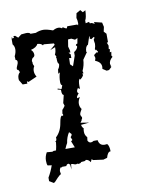

<svg xmlns="http://www.w3.org/2000/svg" viewBox="-81 -703 607 823"><g transform="rotate(-10 222.0 -292.0)"><path d="M253.4 -415.5 254.9 -418 269 -459V-474.1Q285.6 -484.9 286.1 -497.1L281.7 -501Q281.7 -506.8 289.1 -507.8L293.5 -531.2L282.2 -525.9L267.1 -533.2L252.9 -532.2L248 -502L252.9 -483.9V-475.6H245.1L252.9 -467.3V-451.2L243.7 -453.1L242.7 -425.8ZM160.2 -71.8H201.2L189.9 -100.1L196.3 -104.5L190.9 -118.2Q197.3 -123 197.3 -130.4Q191.9 -135.3 188 -140.1Q175.3 -120.6 171.9 -95.7Q167.5 -88.9 160.2 -71.8ZM90.3 -13.2Q82.5 -14.6 72.8 -15.6Q69.3 -22 69.3 -36.6Q69.3 -54.7 79.1 -71.8L103 -69.8L109.9 -72.8L114.3 -72.3Q116.7 -72.3 119.6 -72.8Q123.5 -87.9 125.5 -107.4L122.6 -110.4Q129.4 -112.3 129.4 -122.6L128.9 -127.4Q152.3 -148.9 158.2 -186Q163.1 -215.3 170.9 -215.3L174.8 -212.9L176.3 -218.8L173.8 -223.1L176.3 -238.8Q183.6 -246.1 189 -254.9L185.1 -267.1L193.4 -301.3Q185.5 -301.8 185.5 -321.3V-325.2L171.4 -328.6L172.4 -332.5L188.5 -327.6L194.3 -342.8Q187.5 -345.2 187.5 -358.9Q187.5 -379.9 193.8 -399.4L186 -394.5L188.5 -413.6Q195.8 -420.9 196.8 -436.5Q190.4 -437 190.4 -457.5V-462.4L188.5 -464.8L190.9 -468.8L186 -478Q192.4 -488.8 192.4 -509.3L169.9 -500.5L192.4 -519.5L190.4 -525.9L146.5 -529.8L142.6 -525.9Q136.7 -535.2 119.6 -536.1Q113.8 -522 88.4 -515.6Q99.1 -506.8 99.1 -492.7Q99.1 -488.8 96.7 -485.6Q94.2 -482.4 91.3 -481.4Q88.4 -480.5 85.4 -473.1L84 -467.3L85.9 -462.4L85.4 -458.5Q85.4 -453.1 90.3 -444.8Q84.5 -435.1 84.5 -424.3Q84.5 -411.1 92.3 -398.9L54.7 -382.3L47.9 -386.2L48.3 -376H27.8L15.1 -397L14.6 -404.3Q14.6 -420.9 25.4 -430.2L20.5 -440.4Q14.6 -440.9 14.6 -446.8Q14.6 -451.2 19 -460.2Q23.4 -469.2 23.4 -474.6Q23.4 -484.4 16.1 -484.4L15.1 -501Q22.9 -516.1 22.9 -530.3Q22.9 -543.5 15.1 -552.7V-575.2L17.1 -585L19.5 -576.7L26.9 -581.5L23.9 -586.9H32.2L43.9 -576.7L59.1 -588.4L80.6 -590.3Q95.7 -590.3 98.6 -584H121.6Q138.2 -591.3 155.3 -591.3Q169.4 -591.3 196.3 -581.5Q209.5 -588.9 219.7 -588.9Q229 -588.9 235.8 -583.5L239.3 -587.9Q250 -580.1 255.9 -580.1L259.3 -588.4H302.7Q304.2 -585.4 305.7 -584L307.6 -592.3Q307.6 -606.4 304.2 -616.7L308.1 -636.7L326.2 -647L335.4 -636.2L347.7 -642.6Q346.2 -609.9 339.4 -599.6V-587.4L354.5 -590.8L356.9 -584H365.2L377.4 -578.1L375 -586.4L409.2 -578.1L413.6 -558.6L409.2 -538.6L419.4 -527.8V-490.7L414.1 -489.7L419.4 -476.1L417.5 -461.4L422.4 -460L419.4 -446.8L426.3 -448.2L423.8 -432.1L427.7 -425.8Q411.6 -413.1 411.6 -396.5L414.1 -392.1L412.6 -387.7L415.5 -384.3L403.3 -372.6L392.6 -371.6L376 -382.3L377 -391.1Q377 -412.1 351.1 -421.9L354.5 -433.6L351.1 -446.8L363.3 -456.5L369.1 -455.1L370.6 -458.5L368.2 -460.9L362.8 -469.7L359.9 -465.3L358.9 -471.2Q363.3 -482.9 363.3 -494.1L361.3 -507.3V-513.2L366.2 -519.5L363.3 -523.9L351.1 -516.1L344.7 -520L346.7 -527.8L344.2 -529.3L333 -495.1Q321.3 -490.7 320.3 -465.8H323.7L302.2 -435.1Q301.3 -411.6 290.5 -388.2L293 -377.9L287.1 -377.4L290 -371.1Q283.2 -358.4 273.4 -353.5L272.5 -358.4Q266.1 -351.1 266.1 -327.1Q266.1 -322.8 266.6 -317.9L265.1 -314.5L258.3 -319.8Q252.4 -311.5 252.4 -305.7Q252.4 -299.8 257.8 -297.4Q252.4 -291.5 247.6 -283.2V-280.8Q247.6 -276.9 251 -276.9Q252.9 -279.8 258.3 -279.8H259.8Q250.5 -266.1 250.5 -252Q250.5 -239.3 258.3 -228.5Q248.5 -212.9 248.5 -205.6Q248.5 -201.7 253.9 -193.4Q253.9 -187 252 -185.8Q250 -184.6 250 -180.7L245.6 -174.3L243.2 -171.4L279.8 -165.5L244.6 -162.1Q244.6 -153.3 252.9 -145Q251 -141.6 251 -130.4Q251 -115.7 261.2 -105.5L259.3 -90.8Q264.2 -80.6 272.9 -80.6Q278.3 -80.6 285.2 -85H302.7Q306.6 -60.5 329.6 -60.5L340.3 -61.5Q349.1 -51.8 349.1 -28.3H348.1Q336.4 -28.3 329.6 -3.4L312.5 1.5L269 -4.4L263.2 -9.3L257.8 2.9Q249.5 -10.3 237.8 -10.3Q235.4 -5.9 228 -5.9Q216.3 -5.9 215.6 -3.4Q214.8 -1 209.5 0Q207.5 1 205.1 1L199.2 -1L193.4 1Q188.5 0.5 180.2 -2.9L172.9 -3.9L170.4 19.5Q168.9 -3.4 168.5 -3.4Q164.6 -3.4 163.1 -7.3Q153.8 -7.3 151.4 1H133.3Q130.9 3.4 128.4 3.4L126 2.4Q120.6 10.3 120.6 19L122.6 30.8Q116.2 33.7 106 44.4Q90.3 63 85.9 63L67.4 51.8V36.6Q81.5 12.7 90.3 -13.2Z"/></g></svg>

Font: Truetypewriter PolyglOTT
Style: Regular
Weight: 400
Designer: Sergey Beatoff a.k.a. Sam_T
Version: Version 3.76